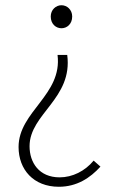

<svg xmlns="http://www.w3.org/2000/svg" viewBox="-20 -512 441 734"><path d="M205 202C274 202 325 168 364 125L338 102C305 142 257 166 208 166C129 166 93 109 93 47C93 -77 259 -135 237 -302H200C219 -149 51 -86 51 50C51 136 108 202 205 202ZM215 -404C236 -404 256 -420 256 -449C256 -475 236 -492 215 -492C194 -492 174 -475 174 -449C174 -420 194 -404 215 -404Z"/></svg>

Font: Source Sans Pro Light
Style: Regular
Weight: 300
Designer: Paul D. Hunt
Foundry: Adobe Systems Incorporated
Version: Version 3.006;hotconv 1.0.111;makeotfexe 2.5.65597